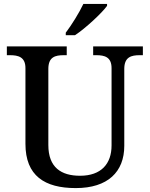

<svg xmlns="http://www.w3.org/2000/svg" viewBox="-20 -951 765 981"><path d="M316 -784V-771H363C418 -807 502 -886 527 -921V-931H406C385 -886 345 -822 316 -784ZM367 10C531 10 615 -73 615 -206V-599C615 -660 651 -669 694 -669H710V-714H456V-669H472C514 -669 550 -660 550 -603V-208C550 -114 497 -53 389 -53C293 -53 227 -95 227 -210V-599C227 -660 262 -669 306 -669H321V-714H15V-669H31C73 -669 110 -660 110 -603V-216C110 -53 208 10 367 10Z"/></svg>

Font: Noto Serif Telugu Medium
Style: Regular
Weight: 500
Designer: Jelle Bosma - Monotype Design Team
Foundry: Monotype Imaging Inc.
Version: Version 2.005